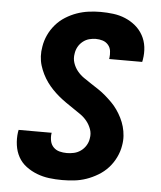

<svg xmlns="http://www.w3.org/2000/svg" viewBox="-53 -789 707 844"><g transform="rotate(5 300.0 -367.5)"><path d="M252 8Q223 8 195 4.5Q167 1 141 -9Q115 -19 93 -35.5Q71 -52 58 -75.5Q45 -99 41 -127.5Q37 -156 41 -185L43 -195H189L188 -191Q186 -174 189.5 -158Q193 -142 204 -131Q215 -120 230.5 -116Q246 -112 263 -112Q278 -112 294 -115.5Q310 -119 324 -129Q338 -139 347 -154Q356 -169 358 -185Q362 -206 355 -225.5Q348 -245 335.5 -260.5Q323 -276 306.5 -287.5Q290 -299 273.5 -310Q257 -321 240.5 -332.5Q224 -344 209 -356.5Q194 -369 180 -383.5Q166 -398 154.5 -414Q143 -430 134 -448Q125 -466 119 -485.5Q113 -505 112 -526.5Q111 -548 115 -569Q119 -595 130.5 -620Q142 -645 160.5 -666.5Q179 -688 203 -703Q227 -718 252.5 -727Q278 -736 304.5 -739.5Q331 -743 357 -743Q385 -743 413 -739.5Q441 -736 466 -725.5Q491 -715 511.5 -698Q532 -681 545 -657.5Q558 -634 561.5 -606.5Q565 -579 560 -550L558 -540H412L413 -544Q415 -560 413 -575.5Q411 -591 401 -602.5Q391 -614 376.5 -618.5Q362 -623 346 -623Q332 -623 317 -619Q302 -615 289 -604.5Q276 -594 268.5 -580Q261 -566 259 -551Q255 -529 261.5 -509.5Q268 -490 280.5 -474.5Q293 -459 309.5 -447.5Q326 -436 343 -425Q360 -414 376.5 -403Q393 -392 408 -379Q423 -366 437 -352Q451 -338 462.5 -321.5Q474 -305 483 -287Q492 -269 497.5 -249.5Q503 -230 504.5 -209Q506 -188 502 -166Q498 -140 485.5 -114Q473 -88 454 -67Q435 -46 410 -31Q385 -16 359 -7Q333 2 306 5Q279 8 252 8Z"/></g></svg>

Font: Iosevka Aile Heavy Oblique
Style: Regular
Weight: 900
Italic angle: -9°
Designer: Belleve Invis
Foundry: Belleve Invis
Version: Version 31.1.0; ttfautohint (v1.8.4)